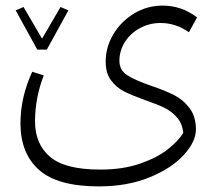

<svg xmlns="http://www.w3.org/2000/svg" viewBox="-20 -568 787 685"><path d="M519 -262Q569 -245 601.5 -228.5Q634 -212 656.5 -182Q679 -152 679 -106Q679 -63 636 -15.5Q593 32 514 64.5Q435 97 333 97Q185 97 119 38Q53 -21 53 -128Q53 -221 95 -312L136 -299Q105 -218 105 -135Q105 -54 158.5 -8.5Q212 37 338 37Q419 37 480.5 15.5Q542 -6 579.5 -36Q617 -66 634 -94Q630 -128 611 -149.5Q592 -171 566.5 -183.5Q541 -196 497 -211Q450 -228 422.5 -242Q395 -256 376 -281.5Q357 -307 357 -348Q357 -400 384.5 -446Q412 -492 458.5 -520Q505 -548 560 -548Q628 -548 683 -506L654 -453Q607 -486 553 -486Q513 -486 479 -467.5Q445 -449 425.5 -418Q406 -387 406 -351Q406 -318 433.5 -300Q461 -282 519 -262ZM130 -430 196 -543 224 -531 147 -391H113L36 -531L64 -543Z"/></svg>

Font: FiraGO Light
Style: Italic
Weight: 300
Italic angle: -8°
Designer: bBox Type GmbH
Foundry: bBox Type GmbH
Version: Version 1.001